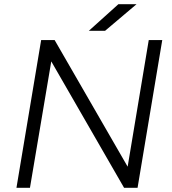

<svg xmlns="http://www.w3.org/2000/svg" viewBox="-20 -890 814 910"><path d="M58 0 175 -700H239L585 -100L685 -700H749L632 0H568L223 -599L122 0ZM401 -744 541 -870H627L478 -744Z"/></svg>

Font: Figtree Light
Style: Italic
Weight: 300
Italic angle: -9.5°
Foundry: Erik Kennedy
Version: Version 2.001; ttfautohint (v1.8.4.7-5d5b);gftools[0.9.27]